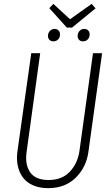

<svg xmlns="http://www.w3.org/2000/svg" viewBox="-20 -958 568 989"><path d="M452.1 -938 472.2 -915 351.1 -815.9H324.2L233.9 -916L254.9 -938L340.8 -858.9ZM254.9 -745.1Q242.2 -745.1 234.6 -752.9Q227.1 -760.7 227.1 -772.9Q227.1 -788.1 237.1 -798.6Q247.1 -809.1 261.2 -809.1Q273.9 -809.1 281.5 -801Q289.1 -793 289.1 -780.8Q289.1 -765.1 279.5 -755.1Q270 -745.1 254.9 -745.1ZM407.2 -745.1Q394.5 -745.1 387.2 -752.9Q379.9 -760.7 379.9 -772.9Q379.9 -788.1 389.6 -798.6Q399.4 -809.1 414.1 -809.1Q426.8 -809.1 434.3 -801Q441.9 -793 441.9 -780.8Q441.9 -765.1 432.1 -755.1Q422.4 -745.1 407.2 -745.1ZM505.9 -684.1 435.1 -173.8Q423.8 -95.2 369.4 -42Q314.9 11.2 228 11.2Q182.1 11.2 148.2 -4.4Q114.3 -20 95.9 -46.6Q77.6 -73.2 71 -106.7Q64.5 -140.1 69.8 -178.2L141.1 -684.1H187L117.2 -176.8Q107.4 -111.3 135 -71Q162.6 -30.8 230 -30.8Q299.3 -30.8 339.6 -73.5Q379.9 -116.2 389.2 -180.2L459 -684.1Z"/></svg>

Font: Fira Sans Compressed ExtraLight
Style: Italic
Weight: 250
Width: 3
Italic angle: -8°
Designer: Carrois Corporate & Edenspiekermann AG
Foundry: Carrois Corporate GbR & Edenspiekermann AG
Version: Version 4.203;PS 004.203;hotconv 1.0.88;makeotf.lib2.5.64775